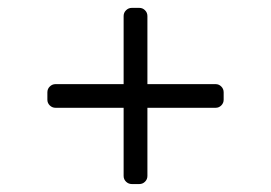

<svg xmlns="http://www.w3.org/2000/svg" viewBox="-20 -529 692 490"><path d="M295.5 -79.9V-253.9H121.8Q113.3 -253.9 107.1 -259.9Q100.9 -266 100.9 -274.5V-293.3Q100.9 -302.2 107.1 -308.2Q113.3 -314.3 121.8 -314.3H295.5V-487.9Q295.5 -496.8 301.7 -502.8Q307.9 -508.9 316.4 -508.9H335.6Q344.1 -508.9 350.1 -502.8Q356.2 -496.8 356.2 -487.9V-314.3H530.2Q538.7 -314.3 544.7 -308.2Q550.8 -302.2 550.8 -293.3V-274.5Q550.8 -266 544.7 -259.9Q538.7 -253.9 530.2 -253.9H356.2V-79.9Q356.2 -71.4 350.1 -65.3Q344.1 -59.3 335.6 -59.3H316.4Q307.9 -59.3 301.7 -65.3Q295.5 -71.4 295.5 -79.9Z"/></svg>

Font: DeltaSans Light
Style: Regular
Weight: 300
Designer: Rasmus Andersson
Foundry: rsms
Version: Version 3.012